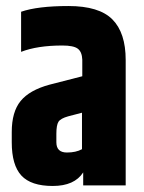

<svg xmlns="http://www.w3.org/2000/svg" viewBox="-20 -615 477 637"><path d="M167 -171V-143Q167 -109 202 -109Q232 -109 252 -120V-241L206 -229Q181 -222 174 -211Q167 -200 167 -171ZM50 -576Q105 -595 207 -595Q309 -595 353 -550.5Q397 -506 397 -416V0H256V-43Q227 2 155 2Q83 2 51 -32.5Q19 -67 19 -143V-177Q19 -244 48.5 -280Q78 -316 144 -334L253 -362V-417Q252 -443 238 -453.5Q224 -464 187 -464Q104 -464 50 -443Z"/></svg>

Font: Khand
Style: Bold
Weight: 700
Designer: Devanagari: Sanchit Sawaria, Jyotish Sonowal; Latin: Satya Rajpurohit
Foundry: Indian Type Foundry
Version: Version 1.101;PS 1.0;hotconv 1.0.78;makeotf.lib2.5.61930; tt